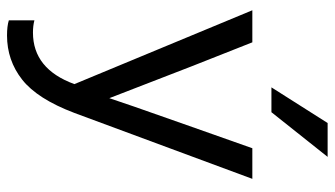

<svg xmlns="http://www.w3.org/2000/svg" viewBox="-218 -538 930 533"><g transform="rotate(90 246.5 -271.0)"><path d="M293 -13Q254 90 200.5 132Q147 174 78 174Q52 174 36 169V98Q51 102 70 102Q171 102 213 -13L8 -507H97L163 -340L252 -110Q260 -136 332 -340L391 -507H476ZM291 -560H222L321 -716H415Z"/></g></svg>

Font: Hind Guntur
Style: Regular
Weight: 400
Version: Version 1.000;PS 1.0;hotconv 1.0.86;makeotf.lib2.5.63406; tt